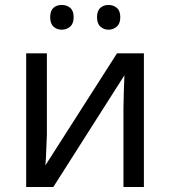

<svg xmlns="http://www.w3.org/2000/svg" viewBox="-20 -750 683 770"><path d="M168 -536.1V-209L164.1 -114.3L162.1 -86.9L449.2 -536.1H557.1V0H475.1V-315.9L476.6 -383.8L479 -448.2L193.8 0H85V-536.1ZM415 -730Q433.6 -730.5 448.2 -718.8Q462.4 -707 462.4 -681.2Q462.4 -655.3 448.2 -643.1Q433.6 -630.9 415 -630.9Q396.5 -630.9 382.8 -643.1Q369.1 -655.3 369.1 -681.2Q369.1 -707 382.8 -718.8Q396.5 -730.5 415 -730ZM194.8 -718.8Q208 -730.5 227.5 -730Q247.1 -730.5 261.2 -718.8Q275.4 -707 275.4 -681.2Q275.4 -655.3 261.2 -643.1Q247.1 -630.9 227.5 -630.9Q208 -630.9 194.8 -643.1Q181.2 -655.3 181.2 -681.2Q181.2 -707 194.8 -718.8Z"/></svg>

Font: NotoSans
Style: Regular
Weight: 400
Designer: Monotype Design team
Foundry: Monotype Imaging Inc.
Version: Version 1.04